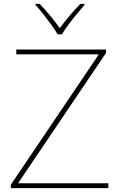

<svg xmlns="http://www.w3.org/2000/svg" viewBox="-20 -969 618 989"><path d="M538 0H36V-18L489 -689H64V-714H526V-696L73 -25H538ZM277 -792Q265 -813 245 -840.5Q225 -868 203.5 -895.5Q182 -923 163 -943V-949H184Q212 -921 239.5 -887Q267 -853 288 -824Q309 -853 337.5 -887Q366 -921 394 -949H415V-943Q397 -923 374.5 -895.5Q352 -868 331.5 -840.5Q311 -813 299 -792Z"/></svg>

Font: Noto Sans Thin
Style: Regular
Weight: 100
Designer: Monotype Design Team
Foundry: Monotype Imaging Inc.
Version: Version 2.007